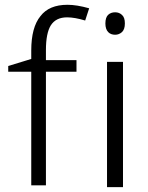

<svg xmlns="http://www.w3.org/2000/svg" viewBox="-20 -785 617 798"><path d="M424.8 -527.8V-7.3H491.2V-527.8ZM297.9 -535.2H170.9V-577.1C170.9 -623.5 177.7 -657.7 190.9 -679.2C205.1 -701.7 227.5 -712.9 258.8 -712.9C279.8 -712.9 305.2 -708.5 334 -699.7L350.6 -750.5C315.9 -760.3 286.1 -765.1 260.3 -765.1C209.5 -765.1 172.4 -749.5 148.4 -718.3C122.6 -687 109.9 -639.2 109.9 -575.2V-540L14.2 -510.7V-486.8H109.9V-14.6H170.9V-486.8H297.9ZM458.5 -640.6C469.7 -640.6 479 -644.5 487.3 -651.9C494.6 -659.2 499 -670.4 499 -687.5C499 -704.6 495.1 -715.3 487.3 -722.7C479 -730.5 469.7 -733.9 458.5 -733.9C446.8 -733.9 437 -730.5 429.2 -723.1C422.4 -716.3 418 -705.1 418 -687.5C418 -654.8 435.1 -640.6 458.5 -640.6Z"/></svg>

Font: Sahel Light
Style: Regular
Weight: 300
Foundry: Saber Rastikerdar (saber.rastikerdar@gmail.com)
Version: Version 3.4.0